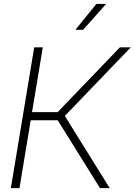

<svg xmlns="http://www.w3.org/2000/svg" viewBox="-20 -972 696 992"><path d="M36.1 0 156.7 -727.5H201.2L145.5 -392.6H277.8L599.6 -727.5H655.8L314.9 -373L546.9 0H496.6L278.3 -350.6H138.7L80.6 0ZM369.6 -817.9 478 -951.7H528.3L409.2 -817.9Z"/></svg>

Font: Inter Display ExtraLight
Style: Italic
Weight: 200
Italic angle: -9.39999°
Designer: Rasmus Andersson
Foundry: rsms
Version: Version 4.000;git-a52131595